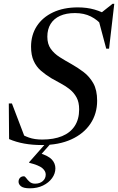

<svg xmlns="http://www.w3.org/2000/svg" viewBox="-20 -755 624 1014"><path d="M520.5 -619.5Q495.5 -650 459.8 -668Q424 -686 376 -686Q329.5 -686 297 -671.2Q264.5 -656.5 247.2 -628.5Q230 -600.5 230 -561Q230 -522.5 248 -497.2Q266 -472 295 -453.5Q324 -435 357.5 -416.5Q390.5 -398 421.5 -374.5Q452.5 -351 472.8 -315.2Q493 -279.5 493 -223Q493 -154.5 457.5 -101.5Q422 -48.5 356.5 -18.8Q291 11 201.5 11Q150.5 11 107.8 3.2Q65 -4.5 28 -20.5L26.5 -208.5H43L117 -14.5L72 -58.5Q103 -39 132.8 -28.5Q162.5 -18 203 -18Q264 -18 307.8 -36Q351.5 -54 374.8 -89.8Q398 -125.5 398 -177.5Q398 -215 384.5 -240Q371 -265 349 -282.8Q327 -300.5 301.5 -314Q276 -327.5 252.5 -341Q221 -360 196.2 -381.5Q171.5 -403 157.8 -433.5Q144 -464 144 -508.5Q144 -570 174.2 -616.8Q204.5 -663.5 260.2 -689.8Q316 -716 391 -716Q439 -716 479 -704.5Q519 -693 560.5 -669L507 -681.5L574.5 -735H583.5L556 -498H541L496.5 -665ZM138 239.5Q104.5 239.5 91.2 229Q78 218.5 78 205Q78 192 85.8 184Q93.5 176 106 176Q112 176 118.8 185.8Q125.5 195.5 136.5 205.2Q147.5 215 165.5 215Q190 215 205.8 201.5Q221.5 188 221.5 166.5Q221.5 148.5 203.5 133Q185.5 117.5 133.5 104.5L134.5 101L236 -14H263L171.5 89.5L186 52.5Q236.5 68 254.5 88.2Q272.5 108.5 272.5 134Q272.5 161.5 255 185.8Q237.5 210 207.2 224.8Q177 239.5 138 239.5Z"/></svg>

Font: Newsreader 60pt Medium
Style: Italic
Weight: 500
Italic angle: -17°
Designer: Hugues Gentile
Foundry: Production Type
Version: Version 1.003